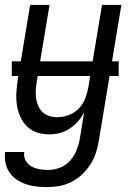

<svg xmlns="http://www.w3.org/2000/svg" viewBox="-29 -540 549 783"><path d="M164 223Q141 223 119 220.5Q97 218 76.5 211Q56 204 38.5 192Q21 180 9.5 163Q-2 146 -6.5 124.5Q-11 103 -8 80H70Q67 99 75.5 114.5Q84 130 99 138.5Q114 147 132 150Q150 153 169 153Q193 153 217.5 143Q242 133 258.5 113.5Q275 94 284 70.5Q293 47 297 23L314 -82Q304 -62 289 -45Q274 -28 255 -15.5Q236 -3 214.5 2.5Q193 8 172 8Q146 8 121.5 0Q97 -8 80 -25.5Q63 -43 53 -66Q43 -89 39.5 -114.5Q36 -140 38 -166.5Q40 -193 44 -219L94 -520H173L121 -208Q118 -191 117 -174Q116 -157 118 -140.5Q120 -124 126.5 -109Q133 -94 144.5 -83Q156 -72 171.5 -67Q187 -62 204 -62Q227 -62 250.5 -70.5Q274 -79 291.5 -96.5Q309 -114 318 -137Q327 -160 331 -183L387 -520H466L374 34Q370 59 362 83.5Q354 108 339.5 130.5Q325 153 305.5 171.5Q286 190 262 202Q238 214 213 218.5Q188 223 164 223ZM455 -230H19V-290H455Z"/></svg>

Font: Iosevka Fixed
Style: Italic
Weight: 400
Italic angle: -9°
Monospace: yes
Designer: Belleve Invis
Foundry: Belleve Invis
Version: Version 33.2.4